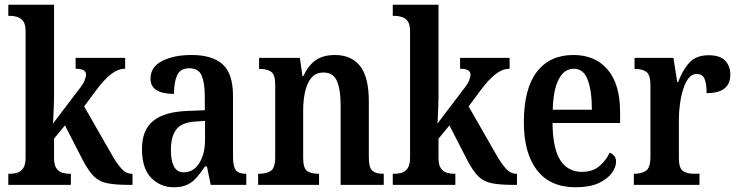

<svg xmlns="http://www.w3.org/2000/svg" viewBox="-20 -780 3115 810"><path d="M15 0V-47H25Q39 -47 53.5 -51.5Q68 -56 78 -70.5Q88 -85 88 -116V-648Q88 -677 78 -690.5Q68 -704 53 -708.5Q38 -713 25 -713H15V-760H208V-376Q208 -359 207 -332.5Q206 -306 205 -284Q204 -262 203 -258L310 -399Q331 -425 337 -440.5Q343 -456 343 -465Q343 -490 299 -490V-536H508V-490Q478 -490 449 -467.5Q420 -445 387 -401L335 -331L449 -132Q472 -91 492 -69Q512 -47 536 -47H539V0H527Q467 0 432.5 -7Q398 -14 376 -36Q354 -58 330 -103L254 -251L208 -195V-113Q208 -84 218 -70Q228 -56 242.5 -51.5Q257 -47 271 -47H279V0Z M713 10Q657 10 618 -29.5Q579 -69 579 -152Q579 -232 627 -270.5Q675 -309 773 -312L844 -315V-373Q844 -429 831 -460.5Q818 -492 779 -492Q741 -492 727.5 -463Q714 -434 714 -384Q615 -384 615 -448Q615 -498 664.5 -523Q714 -548 788 -548Q875 -548 919 -509Q963 -470 963 -375V-118Q963 -77 975 -62Q987 -47 1016 -47H1019V0H869L853 -78H845Q826 -50 809 -30.5Q792 -11 769.5 -0.5Q747 10 713 10ZM755 -53Q796 -53 820.5 -91.5Q845 -130 845 -191V-270L802 -267Q745 -263 723 -233Q701 -203 701 -147Q701 -102 714 -77.5Q727 -53 755 -53Z M1069 0V-47H1075Q1104 -47 1122.5 -59Q1141 -71 1141 -118V-422Q1141 -466 1123.5 -477.5Q1106 -489 1078 -489H1073V-536H1245L1256 -459H1260Q1281 -505 1312.5 -526.5Q1344 -548 1393 -548Q1462 -548 1499 -501.5Q1536 -455 1536 -352V-118Q1536 -72 1551 -59.5Q1566 -47 1595 -47H1599V0H1417V-338Q1417 -402 1401.5 -438Q1386 -474 1345 -474Q1312 -474 1293.5 -451.5Q1275 -429 1267 -392.5Q1259 -356 1259 -315V-113Q1259 -70 1276 -58.5Q1293 -47 1322 -47H1326V0Z M1637 0V-47H1647Q1661 -47 1675.5 -51.5Q1690 -56 1700 -70.5Q1710 -85 1710 -116V-648Q1710 -677 1700 -690.5Q1690 -704 1675 -708.5Q1660 -713 1647 -713H1637V-760H1830V-376Q1830 -359 1829 -332.5Q1828 -306 1827 -284Q1826 -262 1825 -258L1932 -399Q1953 -425 1959 -440.5Q1965 -456 1965 -465Q1965 -490 1921 -490V-536H2130V-490Q2100 -490 2071 -467.5Q2042 -445 2009 -401L1957 -331L2071 -132Q2094 -91 2114 -69Q2134 -47 2158 -47H2161V0H2149Q2089 0 2054.5 -7Q2020 -14 1998 -36Q1976 -58 1952 -103L1876 -251L1830 -195V-113Q1830 -84 1840 -70Q1850 -56 1864.5 -51.5Q1879 -47 1893 -47H1901V0Z M2408 10Q2301 10 2245.5 -62Q2190 -134 2190 -264Q2190 -405 2244.5 -476.5Q2299 -548 2399 -548Q2491 -548 2543.5 -486.5Q2596 -425 2596 -306V-261H2311Q2312 -154 2343.5 -104.5Q2375 -55 2435 -55Q2480 -55 2508.5 -79Q2537 -103 2552 -136Q2563 -132 2571 -122.5Q2579 -113 2579 -98Q2579 -75 2561 -50Q2543 -25 2505.5 -7.5Q2468 10 2408 10ZM2477 -317Q2477 -396 2459.5 -443Q2442 -490 2401 -490Q2360 -490 2337 -445.5Q2314 -401 2312 -317Z M2654 0V-47H2657Q2686 -47 2705 -59.5Q2724 -72 2724 -119V-421Q2724 -465 2706.5 -477Q2689 -489 2660 -489H2657V-536H2821L2837 -434H2841Q2860 -485 2888.5 -516Q2917 -547 2970 -547Q3017 -547 3039 -524.5Q3061 -502 3061 -465Q3061 -387 2961 -387Q2961 -428 2952 -448Q2943 -468 2919 -468Q2899 -468 2885 -450Q2871 -432 2862 -403Q2853 -374 2848.5 -340.5Q2844 -307 2844 -275V-114Q2844 -70 2861.5 -58.5Q2879 -47 2906 -47H2931V0Z"/></svg>

Font: Noto Serif Lao Condensed SemiBold
Style: Regular
Weight: 600
Width: 3
Designer: Monotype Design Team
Foundry: Monotype Imaging Inc.
Version: Version 2.003; ttfautohint (v1.8.4.7-5d5b)